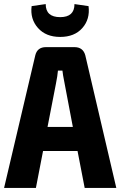

<svg xmlns="http://www.w3.org/2000/svg" viewBox="-24 -921 590 941"><path d="M131 -891 200 -901Q200 -837 271 -837Q341 -837 341 -901L410 -891Q418 -827 379.5 -783.5Q341 -740 271 -740Q201 -740 162 -784Q123 -828 131 -891ZM356 -181H187L152 0H-4L149 -650Q159 -690 201 -690H341Q383 -690 394 -650L546 0H391ZM333 -299 293 -510Q283 -560 282 -575H260Q258 -550 250 -510L209 -299Z"/></svg>

Font: exo2condensed_b
Style: Bold
Weight: 700
Width: 3
Designer: Natanael Gama
Version: Version 1.001;PS 001.001;hotconv 1.0.70;makeotf.lib2.5.58329